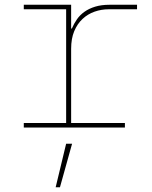

<svg xmlns="http://www.w3.org/2000/svg" viewBox="-20 -536 640 807"><path d="M80 -19H258V-497H80V-516H279V-416H282Q291 -437 303.5 -455Q316 -473 335 -486.5Q354 -500 380 -508Q406 -516 441 -516H556V-497H437Q406 -497 377.5 -487Q349 -477 327 -456.5Q305 -436 292 -405Q279 -374 279 -331V-19H505V0H80ZM258 68H283L232 251H214Z"/></svg>

Font: IBM Plex Mono Thin
Style: Regular
Weight: 100
Monospace: yes
Designer: Mike Abbink, Paul van der Laan, Pieter van Rosmalen
Foundry: Bold Monday
Version: Version 2.3